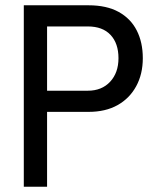

<svg xmlns="http://www.w3.org/2000/svg" viewBox="-20 -706 587 726"><path d="M70 0V-686H315Q383 -686 428.5 -661Q474 -636 497 -591Q520 -546 520 -486Q520 -426 495 -380Q470 -334 424.5 -308.5Q379 -283 315 -283H158V0ZM158 -363H312Q365 -363 396.5 -397Q428 -431 428 -486Q428 -542 398 -574Q368 -606 312 -606H158Z"/></svg>

Font: Archivo Narrow
Style: Regular
Weight: 400
Designer: Hector Gatti
Foundry: Omnibus-Type
Version: Version 3.002